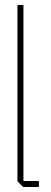

<svg xmlns="http://www.w3.org/2000/svg" viewBox="-20 -750 206 770"><path d="M73 0 50 -23V-730H74V0ZM74 0V-24H136V0Z"/></svg>

Font: Foldit Thin
Style: Regular
Weight: 100
Designer: Sophia Tai
Foundry: Sophia Tai
Version: Version 1.003